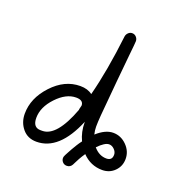

<svg xmlns="http://www.w3.org/2000/svg" viewBox="-130 -770 880 940"><g transform="rotate(20 310.0 -300.0)"><path d="M490 -40Q520 -40 520 -70Q520 -85 507.5 -97.5Q495 -110 480 -110Q458 -110 423 -74Q452 -40 490 -40ZM320 60Q307 60 298.5 51Q290 42 290 30Q290 24 293 18Q293 17 296 11.5Q299 6 304 -3.5Q309 -13 315.5 -24.5Q322 -36 331 -50.5Q340 -65 350 -78Q330 -120 330 -170V-173Q258 0 140 0Q94 0 67 -32.5Q40 -65 40 -110Q40 -191 104.5 -260.5Q169 -330 250 -330Q289 -330 313 -311Q348 -445 370 -633Q372 -644 380.5 -652Q389 -660 400 -660Q413 -660 421.5 -650.5Q430 -641 430 -629Q430 -620 423 -554Q421 -537 409.5 -414Q398 -291 393 -230Q390 -192 390 -170Q390 -150 395 -130Q439 -170 480 -170Q520 -170 550 -140Q580 -110 580 -70Q580 -32 554 -6Q528 20 490 20Q429 20 386 -25Q375 -9 365.5 8Q356 25 352 34L347 44Q338 60 320 60ZM288 -242Q288 -270 250 -270Q198 -270 149 -218Q100 -166 100 -110Q100 -60 140 -60H149Q224 -60 283 -218Q282 -220 285 -230Q288 -240 288 -242Z"/></g></svg>

Font: Pecita
Style: Book
Weight: 400
Width: 7
Version: Version 4.3